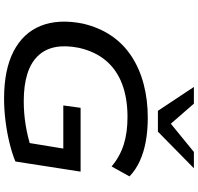

<svg xmlns="http://www.w3.org/2000/svg" viewBox="-35 -952 995 966"><g transform="rotate(90 463.0 -468.5)"><path d="M476 9Q330 9 237.5 -39Q145 -87 109.5 -175.5Q74 -264 98 -386Q117 -468 158.5 -529.5Q200 -591 262.5 -632Q325 -673 403.5 -693.5Q482 -714 572 -714Q636 -714 691 -704Q746 -694 790.5 -673.5Q835 -653 867 -622L817 -532Q767 -574 707 -593Q647 -612 568 -612Q474 -612 402.5 -585Q331 -558 285 -504Q239 -450 220 -367Q193 -231 261.5 -160.5Q330 -90 489 -90Q549 -90 608 -99.5Q667 -109 722 -127L695 -94L727 -289H510L522 -376H843L792 -48Q751 -31 697.5 -18Q644 -5 586.5 2Q529 9 476 9ZM537 -765 417 -946H501L602 -830L744 -946H826L642 -765Z"/></g></svg>

Font: Nunito Sans 10pt Expanded SemiBold
Style: Italic
Weight: 600
Width: 7
Italic angle: -9°
Designer: Vernon Adams
Foundry: Vernon Adams
Version: Version 3.101;gftools[0.9.27]